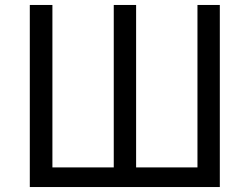

<svg xmlns="http://www.w3.org/2000/svg" viewBox="-20 -753 1006 773"><path d="M100 0H865V-733H775V-79H528V-733H438V-79H191V-733H100Z"/></svg>

Font: Noto Sans CJK KR Regular
Style: Regular
Weight: 400
Designer: Ryoko NISHIZUKA (kana & ideographs); Paul D. Hunt (Latin, Greek & Cyrillic); Wenlong ZHANG (bopomofo); Sandoll Communica
Foundry: Adobe Systems Incorporated
Version: Version 1.004;PS 1.004;hotconv 1.0.82;makeotf.lib2.5.63406